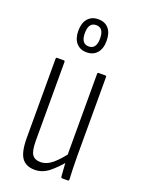

<svg xmlns="http://www.w3.org/2000/svg" viewBox="-136 -762 610 830"><g transform="rotate(20 169.0 -347.0)"><path d="M132 6Q91 6 72 -21Q53 -48 53 -113V-476Q53 -482 58 -482H89Q94 -482 94 -476V-115Q94 -67 106 -50.5Q118 -34 143 -34Q173 -34 200 -57.5Q227 -81 253 -117L256 -78Q227 -42 197 -18Q167 6 132 6ZM256 0Q252 0 251 -6Q249 -29 247.5 -55.5Q246 -82 246 -97L244 -101V-476Q244 -482 249 -482H280Q285 -482 285 -476V-115Q285 -81 286 -54Q287 -27 288 -7Q288 0 283 0ZM169 -548Q139 -548 121.5 -568Q104 -588 104 -624Q104 -660 121.5 -680Q139 -700 169 -700Q200 -700 217 -680Q234 -660 234 -624Q234 -588 216.5 -568Q199 -548 169 -548ZM169 -575Q204 -575 204 -624Q204 -673 169 -673Q134 -673 134 -624Q134 -575 169 -575Z"/></g></svg>

Font: Sofia Sans Extra Condensed Light
Style: Regular
Weight: 300
Designer: Botio Nikoltchev, Ani Petrova
Foundry: lettersoup
Version: Version 4.101